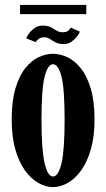

<svg xmlns="http://www.w3.org/2000/svg" viewBox="-20 -749 432 780"><path d="M195 11Q165 11 135.2 -6Q105.5 -23 81 -57.2Q56.5 -91.5 42 -143Q27.5 -194.5 27.5 -263.5Q27.5 -338.5 42.8 -390Q58 -441.5 82.8 -472.2Q107.5 -503 137 -516.8Q166.5 -530.5 195 -530.5Q223.5 -530.5 253.2 -516.8Q283 -503 308 -472.2Q333 -441.5 348.5 -390Q364 -338.5 364 -263.5Q364 -194.5 349.2 -143Q334.5 -91.5 310 -57.2Q285.5 -23 255.5 -6Q225.5 11 195 11ZM195 -32Q217.5 -32 230 -86.5Q242.5 -141 242.5 -263.5Q242.5 -386 230 -437Q217.5 -488 195 -488Q174 -488 161.2 -437Q148.5 -386 148.5 -263.5Q148.5 -141 161.2 -86.5Q174 -32 195 -32ZM238.5 -570Q218.5 -570 205.5 -577Q192.5 -584 182.5 -590.8Q172.5 -597.5 161 -597.5Q144.5 -597.5 135.8 -590Q127 -582.5 124.5 -578L87 -593Q89.5 -602 98.8 -614.2Q108 -626.5 121.8 -635.8Q135.5 -645 152.5 -645Q174.5 -645 187 -638.2Q199.5 -631.5 209.8 -624.8Q220 -618 235 -618Q251 -618 258.2 -625Q265.5 -632 267.5 -637L304.5 -620.5Q302.5 -614 293.8 -602Q285 -590 271.2 -580Q257.5 -570 238.5 -570ZM61.5 -691.5V-729H330.5V-691.5Z"/></svg>

Font: Imbue Thin 10pt
Style: Bold
Weight: 700
Version: Version 1.102